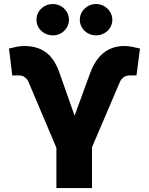

<svg xmlns="http://www.w3.org/2000/svg" viewBox="-20 -949 752 969"><path d="M264.6 -203.1 124 -535.2Q117.7 -550.3 105.2 -559.3Q92.8 -568.4 75.2 -568.4H63.5Q56.2 -568.4 49.3 -568.1Q42.5 -567.9 42 -568.4L25.4 -704.1Q51.3 -710.4 67.4 -713.6Q83.5 -716.8 103.5 -716.8Q166 -716.8 209.7 -686.5Q253.4 -656.2 279.3 -584L356.4 -365.2L433.6 -576.2Q459 -647.5 502.9 -682.1Q546.9 -716.8 607.4 -716.8Q624.5 -716.8 643.6 -713.4Q662.6 -710 686.5 -704.1L668.9 -568.4H661.1H635.7Q616.7 -568.4 604 -559.1Q591.3 -549.8 585 -535.2L444.3 -206.1V0H264.6ZM164.1 -849.6Q164.1 -871.1 175 -889.2Q186 -907.2 205.1 -918Q224.1 -928.7 247.1 -928.7Q268.6 -928.7 287.4 -918Q306.2 -907.2 317.1 -888.9Q328.1 -870.6 328.1 -849.6Q328.1 -828.1 317.1 -809.8Q306.2 -791.5 287.4 -781Q268.6 -770.5 247.1 -770.5Q224.1 -770.5 205.1 -781Q186 -791.5 175 -809.8Q164.1 -828.1 164.1 -849.6ZM382.8 -849.6Q382.8 -870.6 393.8 -888.9Q404.8 -907.2 423.6 -918Q442.4 -928.7 464.8 -928.7Q486.8 -928.7 505.6 -918Q524.4 -907.2 535.6 -888.9Q546.9 -870.6 546.9 -849.6Q546.9 -828.1 535.9 -809.8Q524.9 -791.5 505.9 -781Q486.8 -770.5 464.8 -770.5Q442.4 -770.5 423.6 -781Q404.8 -791.5 393.8 -809.8Q382.8 -828.1 382.8 -849.6Z"/></svg>

Font: Pretendard JP Black
Style: Regular
Weight: 900
Designer: Base glyphs from Inter by Rasmus Andersson; Hangeul glyphs from Noto Sans CJK(Source Han Sans) by Jang Soo-young and Kan
Foundry: Kil Hyung-jin
Version: Version 1.309